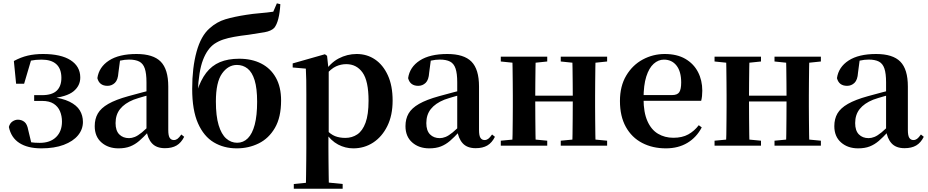

<svg xmlns="http://www.w3.org/2000/svg" viewBox="-20 -877 5585 1156"><path d="M229.1 16.2Q146.7 16.2 96.8 -16Q46.8 -48.1 33.4 -112.4Q39.1 -134.9 55 -145.6Q70.9 -156.4 87.8 -156.4Q109.8 -156.4 126.8 -143.2Q143.7 -130.1 150.1 -93.6L171.7 -3.9L115 -34.8Q143.1 -24.4 165.1 -20.6Q187 -16.9 219.4 -16.9Q282.2 -16.9 317.6 -51.5Q353.1 -86.1 353.1 -145.1Q353.1 -178.6 341.3 -207Q329.5 -235.3 303.2 -252.4Q277 -269.4 233.9 -269.4H185.7V-304.1H233.1Q293.9 -304.1 322.2 -331.7Q350.4 -359.2 349.6 -411.2Q348.6 -464.1 318.6 -491Q288.6 -518 230.1 -518Q193.9 -518 166 -512Q138.1 -505.9 109.5 -491L169.3 -522L125.2 -372.8H77L63.5 -509.7Q105.4 -532.4 147.3 -542.2Q189.3 -551.9 238.9 -551.9Q346.5 -551.9 404.5 -514.9Q462.6 -477.8 463.3 -411.7Q464 -361.1 422.6 -327.2Q381.2 -293.2 280 -283.6L281.3 -294.5Q355.3 -286.1 398.6 -264.7Q441.9 -243.3 460.6 -212.2Q479.3 -181.1 479.3 -142.8Q479.3 -98 449.6 -62Q419.9 -26.1 363.8 -4.9Q307.7 16.2 229.1 16.2Z M693.6 16.2Q631.2 16.2 590.8 -19.4Q550.3 -54.9 550.3 -117.6Q550.3 -161.2 569 -193.6Q587.7 -226.1 632.1 -251.5Q676.6 -277 752.4 -297.9Q791.8 -309.4 841.4 -322Q891 -334.6 931 -344.4V-318.9Q891 -308.9 851 -297.6Q810.9 -286.4 784.1 -276.7Q730.3 -254.9 703.1 -220.6Q675.8 -186.4 675.8 -135.9Q675.8 -90.4 698.1 -67.9Q720.3 -45.3 757 -45.3Q773.3 -45.3 791.7 -52.6Q810.1 -59.9 834.4 -79.7Q858.8 -99.4 892.3 -135.5L907.8 -82.4H872.7Q843.6 -50.6 818.2 -28.7Q792.7 -6.8 763.4 4.7Q734 16.2 693.6 16.2ZM973.1 15.2Q921.6 15.2 894.9 -14.2Q868.2 -43.6 861.9 -94V-96.5V-381.4Q861.9 -434.7 851.8 -464.5Q841.7 -494.3 818.6 -506.3Q795.5 -518.3 757 -518.3Q731.4 -518.3 704.3 -512.2Q677.2 -506.1 640.8 -491.2L703.1 -516.3L692.9 -439.2Q690.3 -395.9 671.6 -378Q652.8 -360.2 627.3 -360.2Q578.1 -360.2 566.2 -406.5Q575.9 -473.5 636.4 -512.7Q696.9 -551.9 802.1 -551.9Q902.4 -551.9 947.7 -505.9Q993.1 -459.8 993.1 -356.2V-94.8Q993.1 -60.3 1001.8 -47Q1010.6 -33.8 1026.7 -33.8Q1038.3 -33.8 1048.3 -40.9Q1058.3 -48.1 1071.7 -67.2L1088.9 -53.4Q1071 -17.5 1043.2 -1.1Q1015.4 15.2 973.1 15.2Z M1405.7 16.2Q1327.9 16.2 1267.3 -19.9Q1206.8 -56 1172 -134.8Q1137.1 -213.7 1137.1 -342.3Q1137.1 -469.2 1163.4 -565.2Q1189.7 -661.1 1241.7 -706.3Q1284.6 -745.2 1337.4 -761Q1390.3 -776.7 1462.5 -787.7Q1501.1 -794 1545.3 -797.6Q1589.5 -801.3 1625.3 -806.6L1647 -856.9L1667.9 -851.7Q1665 -800.9 1655.8 -764.4Q1646.5 -727.9 1631.1 -709Q1612.7 -690.2 1572.9 -683Q1533 -675.9 1477.9 -667.9Q1426.4 -661.9 1389.3 -655.1Q1352.2 -648.4 1324.3 -639.1Q1296.4 -629.8 1271.8 -613.6Q1228.3 -583.9 1202.4 -516.7Q1176.4 -449.4 1170.7 -322.6L1165.2 -324.6Q1188.1 -395.2 1221.7 -438.8Q1255.3 -482.3 1304.1 -502.9Q1353 -523.4 1420 -523.4Q1496.3 -523.4 1552.9 -494.4Q1609.5 -465.5 1640.9 -409.4Q1672.4 -353.3 1672.4 -272Q1672.4 -170.9 1635.4 -107.2Q1598.4 -43.5 1537.8 -13.7Q1477.3 16.2 1405.7 16.2ZM1407.9 -17.5Q1445.2 -17.5 1472.2 -44.5Q1499.2 -71.6 1513.7 -126.5Q1528.1 -181.4 1528.1 -264.3Q1528.1 -345.1 1513.1 -393.8Q1498.1 -442.4 1470.5 -464.2Q1443 -486 1406.4 -486Q1353.4 -486 1316.6 -433.9Q1279.8 -381.8 1279.8 -266Q1279.8 -178.6 1296.3 -123.8Q1312.8 -68.9 1341.8 -43.2Q1370.8 -17.5 1407.9 -17.5Z M1748.9 259.3V230.8L1858 220.1H1937.4L2043.1 230.8V259.3ZM1821.4 259.3Q1822.4 217.3 1822.9 174.2Q1823.4 131 1823.9 89.9Q1824.4 48.8 1824.4 13.8V-308.7Q1824.4 -358.5 1823.9 -393Q1823.4 -427.5 1821.4 -463.8L1742.2 -470.7V-495.2L1936.2 -550.4L1949.2 -540.9L1957.8 -460.8L1959.1 -455V-75.6L1957.4 -63V13Q1957.4 47.8 1957.9 89.3Q1958.4 130.8 1958.9 174Q1959.4 217.3 1960.4 259.3ZM2107.1 16.2Q2059 16.2 2015.7 -6.7Q1972.4 -29.6 1936.3 -82.3H1924.1L1942.6 -97.8Q1970.5 -67.8 1997.5 -57.3Q2024.6 -46.7 2059.1 -46.7Q2099.7 -46.7 2131.3 -67.9Q2162.8 -89.1 2180.9 -138.2Q2199 -187.4 2199 -270.1Q2199 -389.4 2162.9 -440.1Q2126.8 -490.8 2064.6 -490.8Q2033.3 -490.8 2003.4 -477.5Q1973.5 -464.2 1936 -421.1L1921.1 -437.5H1929.5Q1967.3 -497.6 2018.7 -524.8Q2070.1 -551.9 2127.6 -551.9Q2189.4 -551.9 2237.9 -519.1Q2286.5 -486.2 2315.2 -423.5Q2343.9 -360.9 2343.9 -271.4Q2343.9 -182.3 2312 -117.9Q2280.1 -53.5 2226.7 -18.6Q2173.3 16.2 2107.1 16.2Z M2564.6 16.2Q2502.2 16.2 2461.8 -19.4Q2421.3 -54.9 2421.3 -117.6Q2421.3 -161.2 2440 -193.6Q2458.7 -226.1 2503.1 -251.5Q2547.6 -277 2623.4 -297.9Q2662.8 -309.4 2712.4 -322Q2762 -334.6 2802 -344.4V-318.9Q2762 -308.9 2722 -297.6Q2681.9 -286.4 2655.1 -276.7Q2601.3 -254.9 2574.1 -220.6Q2546.8 -186.4 2546.8 -135.9Q2546.8 -90.4 2569.1 -67.9Q2591.3 -45.3 2628 -45.3Q2644.3 -45.3 2662.7 -52.6Q2681.1 -59.9 2705.4 -79.7Q2729.8 -99.4 2763.3 -135.5L2778.8 -82.4H2743.7Q2714.6 -50.6 2689.2 -28.7Q2663.7 -6.8 2634.4 4.7Q2605 16.2 2564.6 16.2ZM2844.1 15.2Q2792.6 15.2 2765.9 -14.2Q2739.2 -43.6 2732.9 -94V-96.5V-381.4Q2732.9 -434.7 2722.8 -464.5Q2712.7 -494.3 2689.6 -506.3Q2666.5 -518.3 2628 -518.3Q2602.4 -518.3 2575.3 -512.2Q2548.2 -506.1 2511.8 -491.2L2574.1 -516.3L2563.9 -439.2Q2561.3 -395.9 2542.6 -378Q2523.8 -360.2 2498.3 -360.2Q2449.1 -360.2 2437.2 -406.5Q2446.9 -473.5 2507.4 -512.7Q2567.9 -551.9 2673.1 -551.9Q2773.4 -551.9 2818.7 -505.9Q2864.1 -459.8 2864.1 -356.2V-94.8Q2864.1 -60.3 2872.8 -47Q2881.6 -33.8 2897.7 -33.8Q2909.3 -33.8 2919.3 -40.9Q2929.3 -48.1 2942.7 -67.2L2959.9 -53.4Q2942 -17.5 2914.2 -1.1Q2886.4 15.2 2844.1 15.2Z M3063.9 0Q3065.6 -25.5 3066.1 -67.5Q3066.6 -109.6 3067.1 -154.8Q3067.6 -200 3067.6 -234.8V-301.2Q3067.6 -335.7 3067.1 -381.1Q3066.6 -426.5 3066.1 -468.7Q3065.6 -511 3063.9 -535.7H3205.6Q3204.6 -510.7 3204.1 -467.8Q3203.6 -425 3203.1 -378Q3202.6 -331 3202.6 -291.8V-270.6Q3202.6 -217.9 3203.1 -165Q3203.6 -112.1 3204.1 -68.6Q3204.6 -25.1 3205.6 0ZM3424.6 0Q3426.6 -25.1 3427.1 -68.6Q3427.6 -112.1 3428.1 -165Q3428.6 -217.9 3428.6 -270.6V-291.8Q3428.6 -330.7 3428.1 -378Q3427.6 -425.4 3427.1 -468.1Q3426.6 -510.7 3424.6 -535.7H3566Q3565 -510.7 3564.5 -468.5Q3564 -426.3 3563.5 -381Q3563 -335.6 3563 -301.2V-234.8Q3563 -200 3563.5 -154.8Q3564 -109.6 3564.5 -67.5Q3565 -25.5 3566 0ZM2995.2 0V-29.9L3105 -40.2H3166.6L3274.8 -29.9V0ZM2995.2 -506.8V-535.7H3274.8V-506.8L3166.6 -495.5H3105ZM3356.2 0V-29.9L3464.9 -40.2H3527.5L3635.4 -29.9V0ZM3356.2 -506.8V-535.7H3635.4V-506.8L3527.5 -495.5H3464.9ZM3134.9 -265.9V-301H3495.1V-265.9Z M3989.2 16.2Q3908.8 16.2 3846.2 -16.5Q3783.6 -49.1 3748.1 -113Q3712.6 -176.9 3712.6 -268.8Q3712.6 -358.8 3750.6 -422.2Q3788.5 -485.7 3850.2 -518.8Q3911.9 -551.9 3982.4 -551.9Q4056.1 -551.9 4106.5 -522.5Q4156.8 -493.1 4182.6 -443.2Q4208.4 -393.3 4208.4 -330.9Q4208.4 -296.1 4201.7 -270.2H3771.1V-304.6H4026.4Q4058.5 -304.6 4069.9 -322.2Q4081.3 -339.8 4081.3 -380.4Q4081.3 -446.3 4053.2 -482.2Q4025.1 -518 3977.1 -518Q3943.7 -518 3915.6 -492.9Q3887.6 -467.8 3871.1 -416Q3854.7 -364.1 3854.7 -282.7Q3854.7 -200.5 3877.9 -148.2Q3901 -95.8 3941.8 -71.7Q3982.5 -47.5 4034.4 -47.5Q4087.4 -47.5 4123.9 -67.7Q4160.3 -87.9 4187.2 -123.2L4205.1 -109.9Q4173.6 -49.8 4118.7 -16.8Q4063.7 16.2 3989.2 16.2Z M4350.9 0Q4352.6 -25.5 4353.1 -67.5Q4353.6 -109.6 4354.1 -154.8Q4354.6 -200 4354.6 -234.8V-301.2Q4354.6 -335.7 4354.1 -381.1Q4353.6 -426.5 4353.1 -468.7Q4352.6 -511 4350.9 -535.7H4492.6Q4491.6 -510.7 4491.1 -467.8Q4490.6 -425 4490.1 -378Q4489.6 -331 4489.6 -291.8V-270.6Q4489.6 -217.9 4490.1 -165Q4490.6 -112.1 4491.1 -68.6Q4491.6 -25.1 4492.6 0ZM4711.6 0Q4713.6 -25.1 4714.1 -68.6Q4714.6 -112.1 4715.1 -165Q4715.6 -217.9 4715.6 -270.6V-291.8Q4715.6 -330.7 4715.1 -378Q4714.6 -425.4 4714.1 -468.1Q4713.6 -510.7 4711.6 -535.7H4853Q4852 -510.7 4851.5 -468.5Q4851 -426.3 4850.5 -381Q4850 -335.6 4850 -301.2V-234.8Q4850 -200 4850.5 -154.8Q4851 -109.6 4851.5 -67.5Q4852 -25.5 4853 0ZM4282.2 0V-29.9L4392 -40.2H4453.6L4561.8 -29.9V0ZM4282.2 -506.8V-535.7H4561.8V-506.8L4453.6 -495.5H4392ZM4643.2 0V-29.9L4751.9 -40.2H4814.5L4922.4 -29.9V0ZM4643.2 -506.8V-535.7H4922.4V-506.8L4814.5 -495.5H4751.9ZM4421.9 -265.9V-301H4782.1V-265.9Z M5146.6 16.2Q5084.2 16.2 5043.8 -19.4Q5003.3 -54.9 5003.3 -117.6Q5003.3 -161.2 5022 -193.6Q5040.7 -226.1 5085.1 -251.5Q5129.6 -277 5205.4 -297.9Q5244.8 -309.4 5294.4 -322Q5344 -334.6 5384 -344.4V-318.9Q5344 -308.9 5304 -297.6Q5263.9 -286.4 5237.1 -276.7Q5183.3 -254.9 5156.1 -220.6Q5128.8 -186.4 5128.8 -135.9Q5128.8 -90.4 5151.1 -67.9Q5173.3 -45.3 5210 -45.3Q5226.3 -45.3 5244.7 -52.6Q5263.1 -59.9 5287.4 -79.7Q5311.8 -99.4 5345.3 -135.5L5360.8 -82.4H5325.7Q5296.6 -50.6 5271.2 -28.7Q5245.7 -6.8 5216.4 4.7Q5187 16.2 5146.6 16.2ZM5426.1 15.2Q5374.6 15.2 5347.9 -14.2Q5321.2 -43.6 5314.9 -94V-96.5V-381.4Q5314.9 -434.7 5304.8 -464.5Q5294.7 -494.3 5271.6 -506.3Q5248.5 -518.3 5210 -518.3Q5184.4 -518.3 5157.3 -512.2Q5130.2 -506.1 5093.8 -491.2L5156.1 -516.3L5145.9 -439.2Q5143.3 -395.9 5124.6 -378Q5105.8 -360.2 5080.3 -360.2Q5031.1 -360.2 5019.2 -406.5Q5028.9 -473.5 5089.4 -512.7Q5149.9 -551.9 5255.1 -551.9Q5355.4 -551.9 5400.7 -505.9Q5446.1 -459.8 5446.1 -356.2V-94.8Q5446.1 -60.3 5454.8 -47Q5463.6 -33.8 5479.7 -33.8Q5491.3 -33.8 5501.3 -40.9Q5511.3 -48.1 5524.7 -67.2L5541.9 -53.4Q5524 -17.5 5496.2 -1.1Q5468.4 15.2 5426.1 15.2Z"/></svg>

Font: Noto Serif JP
Style: Regular
Weight: 200
Designer: Ryoko NISHIZUKA 西塚涼子 (kana & ideographs); Frank Grießhammer (Latin, Greek & Cyrillic); Wenlong ZHANG 张文龙 (bopomofo); San
Foundry: Adobe
Version: Version 2.001;hotconv 1.1.0;makeotfexe 2.6.0